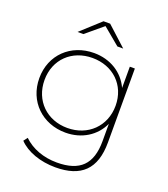

<svg xmlns="http://www.w3.org/2000/svg" viewBox="-162 -834 1003 1145"><g transform="rotate(20 339.5 -261.5)"><path d="M317 -697 425 -607H462L338 -720H296L172 -607H209ZM536 -519V-384C497 -470 412 -523 309 -523C162 -523 52 -419 52 -271C52 -123 162 -18 309 -18C412 -18 496 -71 535 -156V-46C535 101 467 167 322 167C237 167 162 139 109 88L90 113C140 166 228 197 323 197C486 197 568 120 568 -50V-519ZM310 -48C180 -48 85 -140 85 -271C85 -402 180 -492 310 -492C440 -492 536 -402 536 -271C536 -140 440 -48 310 -48Z"/></g></svg>

Font: Talent ExtraLight
Style: Regular
Weight: 200
Designer: Mike Powis
Version: Version 1.001;hotconv 1.0.109;makeotfexe 2.5.65596